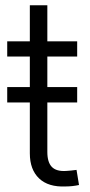

<svg xmlns="http://www.w3.org/2000/svg" viewBox="-20 -689 333 713"><path d="M266.6 -365.7V-308.6H6.8V-365.7ZM266.6 -535.6V-479H6.8V-535.6ZM90.8 -669.4H155.8V-124.5Q155.8 -86.4 172.6 -69.1Q189.5 -51.8 225.6 -54.2Q233.4 -54.7 244.1 -55.7Q254.9 -56.6 264.2 -58.1L273.4 -2Q262.2 0.5 249 2Q235.8 3.4 223.6 3.4Q159.7 6.3 125.2 -26.4Q90.8 -59.1 90.8 -119.6Z"/></svg>

Font: Inter 20pt Light
Style: Regular
Weight: 300
Version: Version 4.001;git-66647c0bb